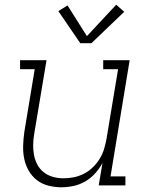

<svg xmlns="http://www.w3.org/2000/svg" viewBox="-20 -785 640 813"><path d="M240 8Q212 8 184.5 1Q157 -6 136 -22.5Q115 -39 101.5 -62.5Q88 -86 82.5 -113Q77 -140 78 -168.5Q79 -197 83 -226L127 -492H65V-530H177L125 -219Q121 -196 120.5 -173Q120 -150 124 -128.5Q128 -107 138.5 -87.5Q149 -68 166 -55Q183 -42 204.5 -36Q226 -30 249 -30Q271 -30 293 -34.5Q315 -39 335.5 -49.5Q356 -60 373 -76.5Q390 -93 402 -112.5Q414 -132 420.5 -153.5Q427 -175 431 -197L480 -492H417V-530H529L448 -38H511V0H398L414 -95Q401 -71 382.5 -50.5Q364 -30 340.5 -16.5Q317 -3 291 2.5Q265 8 240 8ZM320 -602 227 -738 266 -762 348 -632 472 -765 506 -735 367 -602Z"/></svg>

Font: Iosevka Curly Slab XLtExObl
Style: Regular
Weight: 200
Width: 7
Italic angle: -9°
Monospace: yes
Designer: Belleve Invis
Foundry: Belleve Invis
Version: Version 11.0.0; ttfautohint (v1.8.3)